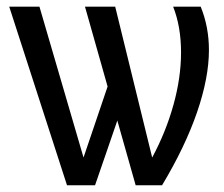

<svg xmlns="http://www.w3.org/2000/svg" viewBox="-20 -548 664 568"><path d="M573.7 -528.3Q598.1 -468.3 598.1 -399.9Q598.1 -318.4 563 -216.1Q527.8 -113.8 459.5 0H381.3L327.1 -191.4Q310.5 -143.6 294.2 -95.7Q277.8 -47.9 261.2 0H178.2L7.3 -528.3H96.7L227.1 -82Q245.1 -134.3 262.7 -187Q280.3 -239.7 298.3 -292L231.4 -528.3H320.8L430.2 -82Q470.7 -157.2 493.2 -238Q515.6 -318.8 515.6 -392.6Q515.6 -469.2 492.2 -528.3Z"/></svg>

Font: Arimo Nerd Font
Style: Regular
Weight: 400
Designer: Steve Matteson
Foundry: Monotype Imaging Inc.
Version: Version 1.33;Nerd Fonts 3.2.1